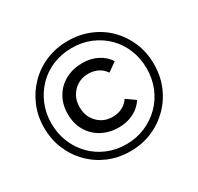

<svg xmlns="http://www.w3.org/2000/svg" viewBox="-150 -884 1102 1067"><g transform="rotate(-30 401.0 -350.0)"><path d="M400 3Q325 3 261 -24Q197 -51 149 -99.5Q101 -148 74.5 -212Q48 -276 48 -350Q48 -424 75 -488Q102 -552 150 -600.5Q198 -649 262.5 -676Q327 -703 402 -703Q477 -703 541.5 -676.5Q606 -650 653.5 -602Q701 -554 727.5 -490.5Q754 -427 754 -352Q754 -277 727 -212.5Q700 -148 651.5 -99.5Q603 -51 539 -24Q475 3 400 3ZM400 -42Q465 -42 521 -66Q577 -90 619 -132Q661 -174 684 -230.5Q707 -287 707 -352Q707 -417 684 -473Q661 -529 620 -570Q579 -611 523.5 -634.5Q468 -658 402 -658Q336 -658 279.5 -634.5Q223 -611 182 -568.5Q141 -526 118 -470.5Q95 -415 95 -350Q95 -285 118 -229Q141 -173 182 -131Q223 -89 279 -65.5Q335 -42 400 -42ZM411 -144Q350 -144 302 -170Q254 -196 227 -242.5Q200 -289 200 -350Q200 -411 227 -457.5Q254 -504 302 -530Q350 -556 411 -556Q464 -556 506.5 -534.5Q549 -513 573 -475L516 -434Q497 -462 469.5 -475Q442 -488 410 -488Q371 -488 341.5 -470.5Q312 -453 294 -422.5Q276 -392 276 -350Q276 -308 294 -277.5Q312 -247 341.5 -229.5Q371 -212 410 -212Q442 -212 469.5 -225Q497 -238 516 -266L573 -226Q549 -188 506.5 -166Q464 -144 411 -144Z"/></g></svg>

Font: MOST Montserrat Medium
Style: Regular
Weight: 500
Designer: Julieta Ulanovsky
Foundry: Julieta Ulanovsky
Version: Version 8.000;March 11, 2024;FontCreator 15.0.0.2926 64-bit